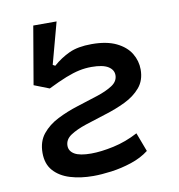

<svg xmlns="http://www.w3.org/2000/svg" viewBox="-76 -714 737 792"><g transform="rotate(-10 293.0 -318.0)"><path d="M252 9.8Q198.7 9.8 155.5 -3.4Q112.3 -16.6 86.9 -45.2Q61.5 -73.7 61.5 -120.1Q61.5 -168 86.9 -199.2Q112.3 -230.5 152.3 -250.7Q192.4 -271 237.8 -285.2Q282.7 -299.3 322.8 -312.3Q362.8 -325.2 388.2 -341.8Q413.6 -358.4 413.6 -384.3Q413.6 -406.7 391.4 -420.7Q369.1 -434.6 321.8 -434.6Q295.4 -434.6 270 -429.2Q244.6 -423.8 213.1 -411.4Q181.6 -398.9 137.2 -377L73.7 -401.9L115.2 -644.5H212.9L166 -470.7L175.8 -465.3Q207.5 -493.2 244.4 -510.3Q281.2 -527.3 338.4 -527.3Q401.4 -527.3 441.7 -507.8Q481.9 -488.3 501 -456.8Q520 -425.3 520 -389.2Q520 -343.8 494.6 -314Q469.2 -284.2 429.2 -264.9Q389.2 -245.6 344.2 -231.9Q298.8 -217.8 258.8 -204.6Q218.8 -191.4 193.4 -174.6Q168 -157.7 168 -131.3Q168 -108.9 189.9 -95.9Q211.9 -83 259.3 -83Q300.3 -83 353.5 -94.5Q406.7 -106 457 -132.8L486.8 -53.7Q455.1 -29.3 412.8 -15.4Q370.6 -1.5 328.1 4.2Q285.6 9.8 252 9.8Z"/></g></svg>

Font: CaskaydiaCove NFP
Style: Italic
Weight: 400
Italic angle: -10°
Designer: Aaron Bell
Foundry: Saja Typeworks
Version: Version 2111.001; VTT 6.35;Nerd Fonts 3.1.1